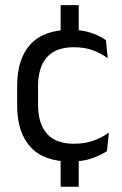

<svg xmlns="http://www.w3.org/2000/svg" viewBox="-20 -615 474 744"><path d="M285 -468H215V-595H285ZM285 108.5H215V-30H285ZM254 11Q149 11 97.8 -45.8Q46.5 -102.5 46.5 -206.5V-282.5Q46.5 -387 98 -443.2Q149.5 -499.5 254 -499.5Q285 -499.5 310.5 -493.8Q336 -488 356.2 -478.8Q376.5 -469.5 390.5 -459.5L397.5 -389Q374 -407 341.8 -419.5Q309.5 -432 266 -432Q196 -432 161.8 -393.2Q127.5 -354.5 127.5 -280.5V-208.5Q127.5 -136 161.8 -97Q196 -58 266 -58Q311 -58 343.8 -70.5Q376.5 -83 402 -101L394.5 -29.5Q372.5 -14.5 337 -1.8Q301.5 11 254 11Z"/></svg>

Font: Anek Latin
Style: Regular
Weight: 400
Designer: Yesha Goshar
Foundry: Ek Type
Version: Version 1.003